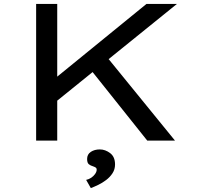

<svg xmlns="http://www.w3.org/2000/svg" viewBox="-20 -720 1043 983"><path d="M245 -182 244 -304 730 -700H886ZM165 0V-700H273V0ZM734 0 435 -375 504 -457 876 0ZM445 243 421 201Q435 198 447 190Q459 182 467 170.5Q475 159 475 149Q475 141 469.5 137.5Q464 134 455 131Q444 128 435 121Q426 114 426 94Q426 70 445 57.5Q464 45 491 45Q519 45 544 64Q569 83 569 122Q569 147 556 167Q543 187 523 202Q503 217 482 227Q461 237 445 243Z"/></svg>

Font: Lexend Tera
Style: Regular
Weight: 400
Designer: Bonnie Shaver-Troup, Thomas Jockin
Foundry: Lexend
Version: Version 1.007